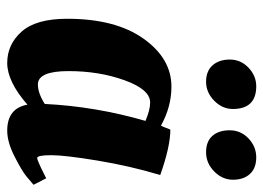

<svg xmlns="http://www.w3.org/2000/svg" viewBox="-119 -599 730 532"><g transform="rotate(90 246.0 -333.0)"><path d="M328 -414C293.3 -433.3 257.3 -443 220 -443C168 -443 123.7 -417.2 87 -365.5C50.3 -313.8 32 -243.3 32 -154C32 -96.7 43.8 -54.7 67.5 -28C91.2 -1.3 120.2 12 154.5 12C188.8 12 227.3 -6.7 270 -44C276.7 -6.7 300.7 12 342 12C363.3 12 387.3 5.2 414 -8.5C440.7 -22.2 458.8 -33 468.5 -41L492 -61L474 -96L462 -90C436.7 -77.3 422 -71 418 -71C412.7 -71 410 -83.8 410 -109.5C410 -135.2 415 -178.2 425 -238.5C435 -298.8 448.3 -356.7 465 -412C412.3 -430.7 370.3 -440 339 -440C333 -424 329.3 -415.3 328 -414ZM214 -73C189.3 -73 177 -101.3 177 -158C177 -214.7 185.5 -266.5 202.5 -313.5C219.5 -360.5 240 -384 264 -384C278 -384 295 -379.7 315 -371C288.3 -279 272.7 -186 268 -92C248 -79.3 230 -73 214 -73ZM161 -557C171.7 -545 186.8 -539 206.5 -539C226.2 -539 243.7 -546.5 259 -561.5C274.3 -576.5 282 -593.7 282 -613C282 -656.3 261 -678 219 -678C199.7 -678 182.5 -670.8 167.5 -656.5C152.5 -642.2 145 -625 145 -605C145 -585 150.3 -569 161 -557ZM356.5 -556.5C366.8 -544.8 382 -539 402 -539C422 -539 439.7 -546.5 455 -561.5C470.3 -576.5 478 -593.8 478 -613.5C478 -633.2 472.7 -648.8 462 -660.5C451.3 -672.2 436 -678 416 -678C396 -678 378.5 -670.8 363.5 -656.5C348.5 -642.2 341 -624.8 341 -604.5C341 -584.2 346.2 -568.2 356.5 -556.5Z"/></g></svg>

Font: Oleo Script
Style: Regular
Weight: 400
Designer: Soytutype
Foundry: Soytutype
Version: Version 1.002